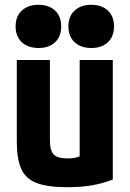

<svg xmlns="http://www.w3.org/2000/svg" viewBox="-20 -770 540 800"><path d="M260 10Q180 10 134 -7Q88 -24 69 -65.5Q50 -107 50 -180V-520H188V-188Q188 -158 194.5 -141Q201 -124 217.5 -117Q234 -110 262 -110Q279 -110 292 -112.5Q305 -115 321.5 -122.5Q338 -130 364 -144L312 -58V-520H450V-22Q410 -6 364 2Q318 10 260 10ZM141 -570Q97 -570 71 -594Q45 -618 45 -660Q45 -702 71 -726Q97 -750 140 -750Q184 -750 209.5 -726Q235 -702 235 -660Q235 -618 209.5 -594Q184 -570 141 -570ZM361 -570Q317 -570 291 -594Q265 -618 265 -660Q265 -702 291 -726Q317 -750 360 -750Q404 -750 429.5 -726Q455 -702 455 -660Q455 -618 429.5 -594Q404 -570 361 -570Z"/></svg>

Font: M PLUS Code Latin
Style: Bold
Weight: 700
Designer: Coji Morishita
Foundry: UNDERFOREST DESIGN
Version: Version 1.002; ttfautohint (v1.8.3)